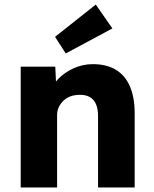

<svg xmlns="http://www.w3.org/2000/svg" viewBox="-20 -824 675 844"><path d="M71 -531H223L228 -423L196 -411Q207 -447 235.5 -476.5Q264 -506 304 -524Q344 -542 388 -542Q448 -542 489 -517.5Q530 -493 551 -444.5Q572 -396 572 -326V0H411V-313Q411 -345 402 -366Q393 -387 374.5 -397.5Q356 -408 329 -407Q308 -407 290 -400.5Q272 -394 259 -381.5Q246 -369 238.5 -353Q231 -337 231 -318V0H152Q124 0 104 0Q84 0 71 0ZM269 -589 222 -662 401 -804 474 -699Z"/></svg>

Font: Mach
Style: Bold
Weight: 700
Version: Version 1.002